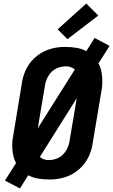

<svg xmlns="http://www.w3.org/2000/svg" viewBox="-20 -1009 641 1088"><path d="M93 59 8 14 71 -85Q62 -101 57.5 -118.5Q53 -136 51 -154Q49 -172 49.5 -194Q50 -216 53 -229L104 -538Q106 -554 110.5 -570Q115 -586 121.5 -602Q128 -618 137 -633Q146 -648 157 -661Q168 -674 181.5 -685.5Q195 -697 209.5 -706.5Q224 -716 240 -722.5Q256 -729 272.5 -733.5Q289 -738 308 -740.5Q327 -743 338 -743H352Q383 -743 413 -738Q443 -733 469 -719L516 -794L601 -749L538 -650Q547 -634 551.5 -616.5Q556 -599 558 -581Q560 -563 559.5 -541Q559 -519 557 -507L505 -197Q503 -181 498.5 -165Q494 -149 487.5 -133Q481 -117 472 -102Q463 -87 452 -74Q441 -61 427.5 -49.5Q414 -38 399.5 -28.5Q385 -19 369 -12.5Q353 -6 336.5 -1.5Q320 3 301 5.5Q282 8 271 8H257Q226 8 196 3Q166 -2 140 -16ZM194 -282 404 -615Q399 -619 394 -622Q389 -625 383.5 -627.5Q378 -630 371 -631.5Q364 -633 360 -633H353Q339 -633 325.5 -630Q312 -627 298.5 -620.5Q285 -614 275 -604.5Q265 -595 257 -583Q249 -571 243 -555.5Q237 -540 236 -531ZM250 -102H257Q271 -102 284.5 -105Q298 -108 311 -114.5Q324 -121 334 -130.5Q344 -140 352 -152Q360 -164 366 -179.5Q372 -195 373 -204L415 -453L206 -120Q210 -116 215 -113Q220 -110 225.5 -107.5Q231 -105 238.5 -103.5Q246 -102 250 -102ZM362 -787 307 -843 469 -989 537 -921Z"/></svg>

Font: Iosevka Aile Extrabold Oblique
Style: Regular
Weight: 800
Italic angle: -9°
Designer: Belleve Invis
Foundry: Belleve Invis
Version: Version 31.1.0; ttfautohint (v1.8.4)